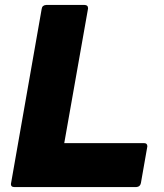

<svg xmlns="http://www.w3.org/2000/svg" viewBox="-20 -754 663 774"><path d="M530 0H37Q24 0 24 -12Q24 -15 148 -718Q150 -733 166 -734H321Q335 -734 335 -720L239 -177H561Q574 -177 574 -164L548 -16Q545 -1 530 0Z"/></svg>

Font: YamahaIndonesia935. App XBold
Style: Italic
Weight: 800
Italic angle: -10°
Designer: Dalton Maag Ltd
Foundry: Dalton Maag Ltd
Version: Version 1.002; January 01, 2024; Regular/Italic